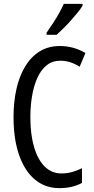

<svg xmlns="http://www.w3.org/2000/svg" viewBox="-20 -963 486 993"><path d="M292 -649Q251 -649 221.5 -625.5Q192 -602 173.5 -561Q155 -520 146 -467.5Q137 -415 137 -357Q137 -267 156.5 -201.5Q176 -136 212 -101Q248 -66 297 -66Q327 -66 353.5 -73.5Q380 -81 404 -93V-17Q380 -4 351 3Q322 10 287 10Q214 10 161 -34Q108 -78 79 -160.5Q50 -243 50 -358Q50 -434 64.5 -500.5Q79 -567 109 -617.5Q139 -668 184 -696.5Q229 -725 289 -725Q325 -725 358 -716Q391 -707 422 -689L392 -618Q370 -632 345 -640.5Q320 -649 292 -649ZM407 -934Q398 -918 381.5 -898Q365 -878 346 -856.5Q327 -835 307.5 -816Q288 -797 273 -783H221V-794Q240 -821 256.5 -846.5Q273 -872 286.5 -896.5Q300 -921 310 -943H407Z"/></svg>

Font: Noto Sans Arabic ExtraCondensed
Style: Regular
Weight: 400
Width: 2
Designer: Monotype Design Team, Nadine Chahine, Nizar Qandah and Khaled Hosny
Foundry: Monotype Imaging Inc.
Version: Version 2.012